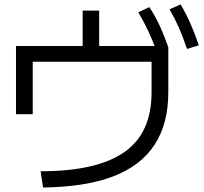

<svg xmlns="http://www.w3.org/2000/svg" viewBox="-20 -850 920 867"><path d="M163.3 -76.7Q293.3 -76.7 387.8 -98.9Q482.2 -121.1 543.3 -164.4Q604.4 -207.8 634.4 -275Q664.4 -342.2 664.4 -433.3V-571.1H127.8V-334.4H52.2V-642.2H353.3V-802.2H427.8V-642.2H737.8L740 -636.7V-433.3Q740 -291.1 677.8 -196.1Q615.6 -101.1 490.6 -53.3Q365.6 -5.6 174.4 -3.3ZM687.8 -616.7Q667.8 -671.1 648.3 -712.2Q628.9 -753.3 604.4 -794.4L654.4 -817.8Q682.2 -775.6 702.2 -731.7Q722.2 -687.8 740 -636.7ZM824.4 -628.9Q806.7 -682.2 787.8 -725Q768.9 -767.8 745.6 -807.8L795.6 -830Q821.1 -786.7 840.6 -742.2Q860 -697.8 877.8 -645.6Z"/></svg>

Font: Paperlogy 4 Regular
Style: Regular
Weight: 400
Designer: redesigned by Lee Juim, glyphs from Gmarket Sans & Montserrat
Foundry: PT&
Version: Version 1.001